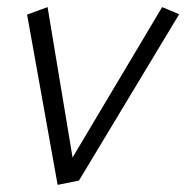

<svg xmlns="http://www.w3.org/2000/svg" viewBox="-20 -520 524 540"><path d="M483.9 -480 436 -500 184.1 -77.1 113.8 -500 56.2 -479 142.1 0 202.1 -12.2Z"/></svg>

Font: Comic Neue Angular
Style: Italic
Weight: 400
Italic angle: -12°
Designer: Craig Rozynski
Foundry: Craig Rozynski
Version: Version 2.003